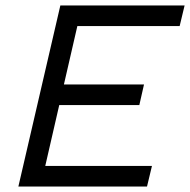

<svg xmlns="http://www.w3.org/2000/svg" viewBox="-20 -680 693 700"><path d="M47 0 200 -660H653L635 -585H262L213 -372H505L488 -297H196L145 -75H534L516 0Z"/></svg>

Font: Work Sans
Style: Italic
Weight: 400
Italic angle: -13°
Designer: Wei Huang
Foundry: Wei Huang
Version: Version 2.012